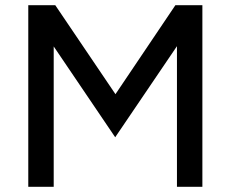

<svg xmlns="http://www.w3.org/2000/svg" viewBox="-20 -720 889 740"><path d="M89 0V-700H193L425 -357L656 -700H760V0H662V-542L424 -191L187 -541V0Z"/></svg>

Font: Figtree Light Medium
Style: Regular
Weight: 500
Version: Version 2.001;gftools[0.9.30]